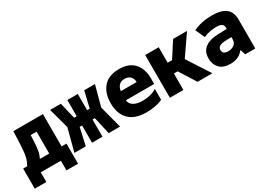

<svg xmlns="http://www.w3.org/2000/svg" viewBox="1 -1295 2997 2151"><g transform="rotate(-30 1500.0 -219.5)"><path d="M20 125V-135H72Q96 -175 107.5 -217.5Q119 -260 123 -319Q125 -347 127 -378Q129 -409 130.5 -451Q132 -493 134 -553H517V-135H580V125H430V0H170V125ZM273 -286Q270 -240 261.5 -203.5Q253 -167 236 -135H357V-418H281Q279 -382 277.5 -351.5Q276 -321 273 -286Z M605 0 681 -290 610 -553H749L799 -343H833V-553H968V-343H1001L1051 -553H1190L1119 -290L1195 0H1048L998 -223H968V0H833V-223H802L752 0Z M1536 11Q1385 11 1310 -65Q1235 -141 1235 -277Q1235 -408 1303 -486Q1371 -564 1506 -564Q1632 -564 1698.5 -492Q1765 -420 1765 -298V-222H1399Q1404 -173 1448 -148Q1492 -123 1562 -123Q1612 -123 1658.5 -134.5Q1705 -146 1744 -170V-30Q1694 -7 1639 2Q1584 11 1536 11ZM1402 -339H1606Q1605 -384 1578.5 -411Q1552 -438 1505 -438Q1456 -438 1431 -409.5Q1406 -381 1402 -339Z M1840 0V-553H2015V-353H2072L2201 -553H2381L2201 -292L2390 0H2198L2064 -213H2015V0Z M2624 11Q2527 11 2481 -38.5Q2435 -88 2435 -165Q2435 -229 2464 -267.5Q2493 -306 2544 -325Q2595 -344 2661 -346L2777 -350V-369Q2777 -398 2756 -413Q2735 -428 2686 -428Q2646 -428 2603 -420Q2560 -412 2519 -393L2465 -513Q2570 -564 2705 -564Q2829 -564 2887 -517Q2945 -470 2945 -377V0H2814L2794 -66H2790Q2762 -31 2730.5 -14.5Q2699 2 2671 6.5Q2643 11 2624 11ZM2668 -124Q2711 -124 2744 -147Q2777 -170 2777 -217V-244L2719 -243Q2658 -242 2628 -228Q2598 -214 2598 -179Q2598 -124 2668 -124Z"/></g></svg>

Font: Noto Sans Mono Black
Style: Regular
Weight: 900
Designer: Monotype Design Team
Foundry: Monotype Imaging Inc.
Version: Version 2.014